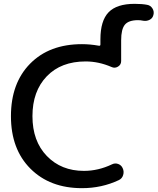

<svg xmlns="http://www.w3.org/2000/svg" viewBox="-20 -970 821 1000"><path d="M746 -945Q764 -942 774 -926Q784 -910 779 -892Q775 -875 759.5 -867Q744 -859 726 -862Q712 -865 699 -865Q650 -865 630.5 -841.5Q611 -818 611 -760V-652Q611 -633 594.5 -623Q578 -613 561 -621Q494 -650 426 -650Q298 -650 223.5 -572.5Q149 -495 149 -365Q149 -235 224 -157.5Q299 -80 417 -80Q492 -80 563 -114Q579 -122 595.5 -116Q612 -110 619 -94Q627 -77 621.5 -58.5Q616 -40 599 -32Q510 10 407 10Q240 10 138.5 -91.5Q37 -193 37 -365Q37 -537 137 -638.5Q237 -740 407 -740Q449 -740 494 -732Q503 -730 503 -738V-765Q503 -862 545.5 -906Q588 -950 681 -950Q720 -950 746 -945Z"/></svg>

Font: Rounded Mplus 1c Medium
Style: Regular
Weight: 500
Version: Version 1.059.20150529